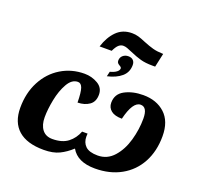

<svg xmlns="http://www.w3.org/2000/svg" viewBox="-152 -1074 1308 1254"><g transform="rotate(20 502.5 -447.0)"><path d="M559 -904Q582 -904 603 -898Q624 -892 654 -879Q693 -863 722.5 -855Q752 -847 791 -846H795L774 -750H755Q706 -750 672 -759.5Q638 -769 597 -787Q574 -797 560 -802Q546 -807 533 -807Q516 -807 501.5 -794.5Q487 -782 472 -750H388Q410 -820 452 -862Q494 -904 559 -904ZM507 -617Q537 -625 552 -637Q567 -649 567 -662Q567 -670 554 -677Q545 -682 539.5 -688Q534 -694 534 -705Q534 -727 549.5 -740.5Q565 -754 587 -754Q609 -754 621 -742Q633 -730 633 -709Q633 -659 597 -628Q561 -597 499 -583ZM38 -197Q38 -300 80 -380Q122 -460 195 -504.5Q268 -549 358 -549Q408 -549 450 -524.5Q492 -500 492 -452Q492 -403 459.5 -380Q427 -357 378 -356Q377 -428 367 -456Q357 -484 335 -484Q293 -484 264.5 -434Q236 -384 222.5 -315.5Q209 -247 209 -193Q209 -139 233.5 -107.5Q258 -76 304 -76Q372 -76 412 -107Q452 -138 471 -188H509Q508 -181 508 -168Q508 -126 534 -101Q560 -76 619 -76Q685 -76 730 -126.5Q775 -177 796.5 -253Q818 -329 818 -404Q818 -484 771 -484Q717 -484 686 -356Q636 -356 610.5 -376.5Q585 -397 585 -431Q585 -492 639 -520.5Q693 -549 766 -549Q859 -549 917 -495.5Q975 -442 975 -339Q975 -235 932.5 -156Q890 -77 812 -33.5Q734 10 631 10Q509 10 465 -68Q426 -32 383 -11Q340 10 275 10Q158 10 98 -43Q38 -96 38 -197Z"/></g></svg>

Font: Noto Serif NarrowBlack
Style: Italic
Weight: 900
Width: 4
Italic angle: -12°
Designer: Monotype Design Team
Foundry: Monotype Imaging Inc.
Version: Version 1.001